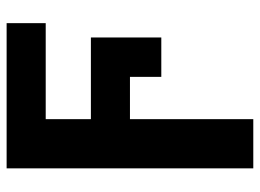

<svg xmlns="http://www.w3.org/2000/svg" viewBox="-123 -463 789 583"><g transform="rotate(-90 271.5 -171.5)"><path d="M449.2 -76.2H329.6V-171.4H201.2V203.1H51.8V-545.9H492.7V-427.2H201.2V-290H449.2Z"/></g></svg>

Font: Inter Tight
Style: Bold
Weight: 700
Designer: Rasmus Andersson
Foundry: rsms
Version: Version 3.004; ttfautohint (v1.8.4.7-5d5b)